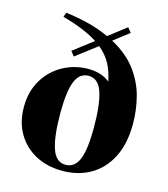

<svg xmlns="http://www.w3.org/2000/svg" viewBox="-114 -845 829 947"><g transform="rotate(15 301.0 -372.0)"><path d="M292.5 13Q214 13 154.5 -19Q95 -51 61.5 -108.5Q28 -166 28 -242.5Q28 -321.5 63.2 -380.8Q98.5 -440 158 -473Q217.5 -506 290 -506Q319 -506 347 -497.8Q375 -489.5 397.5 -471Q388.5 -519.5 368 -558.2Q347.5 -597 309 -628.5L201.5 -546.5L182.5 -570.5L283 -647.5Q218 -690.5 101.5 -722.5L110 -745.5Q178 -737 233.5 -722Q289 -707 333.5 -686L423.5 -755.5L442.5 -731.5L364 -671Q444.5 -627.5 489.2 -567.5Q534 -507.5 551.8 -439Q569.5 -370.5 569.5 -301Q569.5 -198 533.2 -128Q497 -58 434.5 -22.5Q372 13 292.5 13ZM299.5 -20Q346.5 -20 367.2 -70.8Q388 -121.5 388 -232.5Q388 -350 367.8 -411.8Q347.5 -473.5 297.5 -473.5Q251 -473.5 230.2 -422.2Q209.5 -371 209.5 -260Q209.5 -143 229.8 -81.5Q250 -20 299.5 -20Z"/></g></svg>

Font: Newsreader Display
Style: Bold
Weight: 700
Designer: Hugues Gentile
Foundry: Production Type
Version: Version 1.001